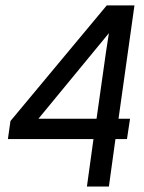

<svg xmlns="http://www.w3.org/2000/svg" viewBox="-20 -680 524 700"><path d="M454.1 -247.1 442.9 -172.9H400.9L377 0H296.9L320.8 -172.9H8.8L18.1 -238.8L369.1 -660.2H470.2L412.1 -247.1ZM120.1 -247.1H332L366.2 -488.8L377 -559.1Z"/></svg>

Font: Human Sans
Style: Italic
Weight: 400
Italic angle: -8°
Designer: Tim Radville
Foundry: Continuum
Version: Version 1.000;FEAKit 1.0